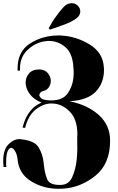

<svg xmlns="http://www.w3.org/2000/svg" viewBox="-85 -934 735 1191"><path d="M39 -496H24V-508Q24 -615 101 -664Q178 -713 273 -714H291Q388 -709 470.5 -658.5Q553 -608 559 -519V-514Q559 -512 560 -510V-500Q560 -419 509 -365.5Q458 -312 346 -306Q459 -283 528.5 -220Q598 -157 598 -62Q598 82 508 155Q418 228 310 236Q303 236 295.5 236.5Q288 237 281 237Q186 238 109 191Q32 144 24 55Q21 26 10.5 7Q0 -12 -11 -16Q-24 -21 -35.5 -0.5Q-47 20 -47 76V89Q-46 92 -46 95V102H-63Q-64 92 -64.5 82.5Q-65 73 -65 64Q-65 -4 -34 -37Q-3 -70 34 -71H41Q44 -71 47 -70Q130 -61 154.5 -20Q179 21 185 70Q186 76 186.5 82.5Q187 89 188 95Q193 142 207.5 177.5Q222 213 283 213H291Q342 213 363.5 163.5Q385 114 391 55Q394 22 394.5 -8.5Q395 -39 394 -62V-90Q394 -93 395 -95V-104Q394 -196 345.5 -244Q297 -292 236 -292H227Q178 -289 133.5 -252Q89 -215 71 -141L55 -142Q67 -191 87 -222.5Q107 -254 129 -272Q141 -281 152 -287.5Q163 -294 173 -298Q133 -313 109.5 -339Q86 -365 78 -394Q76 -401 75 -407.5Q74 -414 74 -421Q74 -454 95 -478.5Q116 -503 156 -503H165Q196 -500 212.5 -479.5Q229 -459 230 -435V-432Q230 -411 218 -392.5Q206 -374 181 -369Q171 -366 165.5 -359.5Q160 -353 159 -345V-341Q161 -333 170 -325Q179 -317 197 -314L215 -312Q224 -311 231 -311Q304 -311 334 -353.5Q364 -396 370 -448Q371 -457 371.5 -466Q372 -475 372 -484Q372 -493 371.5 -502Q371 -511 370 -519Q365 -604 320 -642Q275 -680 219 -680H211Q207 -680 203 -679Q142 -674 90.5 -628.5Q39 -583 39 -509ZM217 -759Q222 -768 228.5 -779Q235 -790 242 -802Q247 -810 252.5 -818Q258 -826 264 -834Q277 -852 289.5 -867.5Q302 -883 311 -892Q323 -904 335 -909Q347 -914 358 -914Q381 -915 397 -899Q413 -883 413 -863Q413 -852 407.5 -841Q402 -830 390 -821Q382 -815 373 -809.5Q364 -804 353 -798Q332 -788 301.5 -777Q271 -766 225 -750Z"/></svg>

Font: Fette UNZ Fraktur
Style: Regular
Weight: 900
Foundry: UNZ1 Extensions by Catfonts.de
Version: Version 0.000 2012 initial release